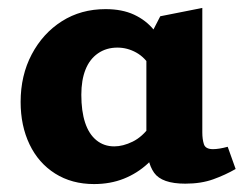

<svg xmlns="http://www.w3.org/2000/svg" viewBox="-20 -456 614 484"><path d="M217 8Q161 8 119 -18.5Q77 -45 54.5 -92Q32 -139 32 -199Q32 -266 60 -319Q88 -372 136 -402.5Q184 -433 246 -433Q288 -433 318 -419Q348 -405 367.5 -381Q387 -357 397 -327L361 -285Q346 -311 323.5 -323.5Q301 -336 276 -336Q248 -336 227 -321.5Q206 -307 195.5 -280.5Q185 -254 185 -217Q185 -176 194.5 -147Q204 -118 223 -102.5Q242 -87 268 -87Q290 -87 314.5 -99Q339 -111 359 -139L401 -101Q380 -69 353 -44Q326 -19 292 -5.5Q258 8 217 8ZM447 7Q388 7 368.5 -20.5Q349 -48 349 -105V-347L384 -415L490 -436V-122Q490 -105 494 -92.5Q498 -80 517 -80Q524 -80 533.5 -81.5Q543 -83 554 -86L574 -30Q548 -15 517.5 -4Q487 7 447 7Z"/></svg>

Font: Ysabeau Infant ExtraBold
Style: Regular
Weight: 800
Designer: Christian Thalmann (Catharsis Fonts)
Version: Version 2.001;gftools[0.9.30]; featfreeze: ss01,ss02,lnum